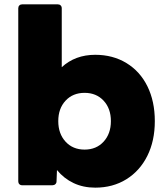

<svg xmlns="http://www.w3.org/2000/svg" viewBox="-20 -810 766 883"><path d="M242 -28 240 24Q240 32 234.5 37Q229 42 221 42H82Q74 42 69 37Q64 32 64 24V-772Q64 -780 69 -785Q74 -790 82 -790H246Q254 -790 259 -785Q264 -780 264 -772V-501Q326 -558 418 -558Q499 -558 561.5 -520Q624 -482 658 -413Q692 -344 692 -253Q692 -162 657.5 -93Q623 -24 561 14.5Q499 53 418 53Q363 53 318.5 32Q274 11 242 -28ZM369 -122Q423 -122 456.5 -158.5Q490 -195 490 -253Q490 -311 456.5 -347Q423 -383 369 -383Q315 -383 281.5 -347Q248 -311 248 -253Q248 -195 281.5 -158.5Q315 -122 369 -122Z"/></svg>

Font: LINE Seed JP_TTF ExtraBold
Style: Regular
Weight: 800
Designer: LY Corporation & Fontrix & Fontworks
Version: Version 1.015